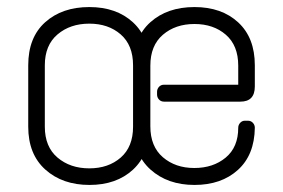

<svg xmlns="http://www.w3.org/2000/svg" viewBox="-20 -522 802 544"><path d="M702 -337V-277Q702 -234 661 -234H445Q436 -234 430.5 -240Q425 -246 425 -254V-262Q425 -270 430.5 -276Q436 -282 445 -282H655V-336Q655 -393 620 -423.5Q585 -454 531 -454Q477 -454 441.5 -423.5Q406 -393 406 -336V-164Q406 -107 441.5 -76.5Q477 -46 530.5 -46Q584 -46 619.5 -75.5Q655 -105 655 -160Q655 -168 660.5 -174Q666 -180 674 -180H682Q691 -180 696.5 -174Q702 -168 702 -160Q701 -83 654 -40.5Q607 2 531 2Q455 2 406.5 -41.5Q358 -85 358 -163V-337Q358 -416 406 -459Q454 -502 531 -502Q608 -502 655 -458.5Q702 -415 702 -337ZM404 -337V-163Q404 -85 357 -41.5Q310 2 233.5 2Q157 2 108.5 -41.5Q60 -85 60 -163V-337Q60 -416 108 -459Q156 -502 233 -502Q310 -502 357 -458.5Q404 -415 404 -337ZM107 -337V-163Q107 -106 143 -75.5Q179 -45 233 -45Q287 -45 322 -75.5Q357 -106 357 -163V-337Q357 -394 322 -424.5Q287 -455 233 -455Q179 -455 143 -424.5Q107 -394 107 -337Z"/></svg>

Font: Text Me One
Style: Regular
Weight: 400
Designer: Julia Petretta
Foundry: Julia Petretta
Version: Version 1.003